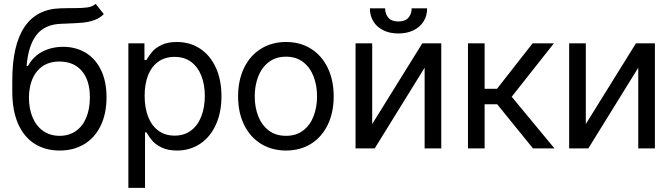

<svg xmlns="http://www.w3.org/2000/svg" viewBox="-20 -749 3393 969"><path d="M313.5 -629.9 288.1 -628.9Q206.1 -626 164.6 -573.2Q123 -520.5 114.3 -416H121.1Q147.5 -464.4 194.1 -488.5Q240.7 -512.7 298.8 -512.7Q361.8 -512.7 411.4 -483.4Q460.9 -454.1 489.3 -396.5Q517.6 -338.9 517.6 -257.8Q517.6 -175.8 488.3 -115Q459 -54.2 405.5 -21.7Q352.1 10.7 281.2 10.7Q209 10.7 155 -23.2Q101.1 -57.1 71.5 -124Q42 -190.9 42 -287.1V-342.8Q42 -521 103.3 -612.5Q164.6 -704.1 286.1 -707Q301.8 -708 330.1 -708H355.5Q398.4 -708 422.4 -711.7Q446.3 -715.3 462.9 -729.5L503.9 -677.7Q482.9 -657.2 455.8 -647.5Q428.7 -637.7 398.2 -634.8Q367.7 -631.8 313.5 -629.9ZM433.6 -257.8Q433.6 -343.8 392.8 -391.1Q352.1 -438.5 279.3 -438.5Q209 -438.5 168.5 -391.1Q127.9 -343.8 126 -257.8Q126 -199.7 144.8 -155.8Q163.6 -111.8 198.7 -87.6Q233.9 -63.5 281.2 -63.5Q328.1 -63.5 362.5 -87.4Q397 -111.3 415.3 -155.3Q433.6 -199.2 433.6 -257.8Z M627.9 -530.3H709V-446.3H718.8Q734.4 -471.7 749 -489Q763.7 -506.3 794.4 -521.7Q825.2 -537.1 872.1 -537.1Q938.5 -537.1 989.5 -503.7Q1040.5 -470.2 1069.1 -408.2Q1097.7 -346.2 1097.7 -263.7Q1097.7 -181.2 1069.1 -118.9Q1040.5 -56.6 989.5 -22.9Q938.5 10.7 873 10.7Q826.7 10.7 795.7 -4.6Q764.6 -20 749 -38.3Q733.4 -56.6 718.8 -81.1H711.9V199.2H627.9ZM861.3 -64.5Q910.2 -64.5 944.6 -90.6Q979 -116.7 996.3 -162.4Q1013.7 -208 1013.7 -265.6Q1013.7 -321.8 996.3 -366.2Q979 -410.6 944.8 -436.3Q910.6 -461.9 861.3 -461.9Q812.5 -461.9 778.6 -437.5Q744.6 -413.1 727.3 -368.9Q710 -324.7 710 -265.6Q710 -205.6 727.5 -160.2Q745.1 -114.7 779.3 -89.6Q813.5 -64.5 861.3 -64.5Z M1181.6 -262.7Q1181.6 -344.2 1211.9 -406.5Q1242.2 -468.8 1297.1 -502.9Q1352.1 -537.1 1423.8 -537.1Q1495.1 -537.1 1549.6 -502.9Q1604 -468.8 1634 -406.5Q1664.1 -344.2 1664.1 -262.7Q1664.1 -181.2 1634 -119.1Q1604 -57.1 1549.6 -23.2Q1495.1 10.7 1423.8 10.7Q1352.1 10.7 1297.1 -23.2Q1242.2 -57.1 1211.9 -119.1Q1181.6 -181.2 1181.6 -262.7ZM1580.1 -262.7Q1580.1 -317.4 1562.7 -362.8Q1545.4 -408.2 1510.3 -435.5Q1475.1 -462.9 1423.8 -462.9Q1371.6 -462.9 1336.2 -435.5Q1300.8 -408.2 1283.2 -362.8Q1265.6 -317.4 1265.6 -262.7Q1265.6 -208 1283.2 -162.8Q1300.8 -117.7 1336.2 -90.6Q1371.6 -63.5 1423.8 -63.5Q1475.1 -63.5 1510.3 -90.6Q1545.4 -117.7 1562.7 -162.8Q1580.1 -208 1580.1 -262.7Z M2111.3 -530.3H2207V0H2123V-407.2L1871.1 0H1774.4V-530.3H1858.4V-123ZM1990.2 -580.1Q1946.8 -580.1 1914.3 -596.2Q1881.8 -612.3 1864.3 -641.1Q1846.7 -669.9 1846.7 -707H1923.8Q1923.8 -678.2 1940.2 -659.4Q1956.5 -640.6 1990.2 -640.6Q2024.4 -640.6 2041 -659.4Q2057.6 -678.2 2057.6 -707H2135.7Q2135.7 -669.9 2117.9 -641.1Q2100.1 -612.3 2067.1 -596.2Q2034.2 -580.1 1990.2 -580.1Z M2341.8 -530.3H2425.8V-300.8H2488.3L2668 -530.3H2775.4L2562.5 -260.7L2778.3 0H2669.9L2489.3 -222.7H2425.8V0H2341.8Z M3189.5 -530.3H3285.2V0H3201.2V-407.2L2949.2 0H2852.5V-530.3H2936.5V-123Z"/></svg>

Font: Pretendard
Style: Regular
Weight: 400
Designer: Base glyphs from Inter by Rasmus Andersson; Hangeul glyphs from Noto Sans CJK(Source Han Sans) by Jang Soo-young and Kan
Foundry: Kil Hyung-jin
Version: Version 1.309